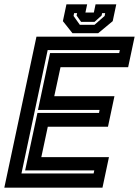

<svg xmlns="http://www.w3.org/2000/svg" viewBox="-37 -870 644 890"><path d="M-17 0 132 -700H587L557 -558.5H243.5L214.5 -424H493.5L463.5 -282.5H184.5L154.5 -141.5H468L438 0ZM62.5 -66H397L400 -80H79.5L136.5 -346.5H422L424.5 -360.5H139L195 -624H515.5L518.5 -638H184ZM299 -716 254.5 -772 271 -850H367L359 -812H398L406 -850H502L485.5 -772L418 -716ZM333 -755H401L448 -796L450.5 -809H436.5L434 -798L401 -768.5H339L318 -798L320.5 -809H306.5L304 -796Z"/></svg>

Font: Tourney Thin
Style: Italic
Weight: 100
Italic angle: -12°
Designer: Tyler Finck
Foundry: Etcetera Type Co
Version: Version 1.015